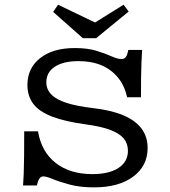

<svg xmlns="http://www.w3.org/2000/svg" viewBox="-20 -787 726 818"><path d="M380.6 11.3Q321.8 11.3 277.8 -0.4Q233.9 -12.1 205.6 -23.8Q177.4 -35.5 164.5 -35.5Q154 -35.5 147.6 -25.8Q141.1 -16.1 137.1 3.2H78.2Q79.8 -14.5 81 -46Q82.3 -77.4 82.7 -123Q83.1 -168.5 83.1 -227.4H141.9Q156.5 -140.3 217.3 -92.7Q278.2 -45.2 373.4 -45.2Q444.4 -45.2 484.7 -71.4Q525 -97.6 525 -144.4Q525 -175 507.3 -196.8Q489.5 -218.5 450 -233.5Q410.5 -248.4 344.4 -257.3Q255.6 -269.4 200.8 -290.7Q146 -312.1 121.4 -345.2Q96.8 -378.2 96.8 -425Q96.8 -496.8 151.2 -539.5Q205.6 -582.3 298.4 -582.3Q353.2 -582.3 391.1 -570.6Q429 -558.9 454.8 -547.2Q480.6 -535.5 497.6 -535.5Q509.7 -535.5 516.1 -544Q522.6 -552.4 526.6 -574.2H585.5Q583.9 -550.8 582.7 -521Q581.5 -491.1 581 -454.4Q580.6 -417.7 580.6 -372.6H521.8Q510.5 -422.6 482.3 -456.9Q454 -491.1 412.1 -508.9Q370.2 -526.6 314.5 -526.6Q250 -526.6 213.7 -502.8Q177.4 -479 177.4 -436.3Q177.4 -406.5 198.4 -384.7Q219.4 -362.9 262.9 -348.8Q306.5 -334.7 375 -326.6Q453.2 -317.7 504.8 -296Q556.5 -274.2 582.7 -239.5Q608.9 -204.8 608.9 -156.5Q608.9 -79.8 547.2 -34.3Q485.5 11.3 380.6 11.3ZM506.5 -766.9 528.2 -737.9 389.5 -624.2H333.1L206.5 -736.3L227.4 -766.9L421.8 -673.4L350 -669.4Z"/></svg>

Font: Playfair 5pt SemiExpanded Light
Style: Regular
Weight: 300
Width: 6
Designer: Claus Eggers Sørensen
Foundry: Claus Eggers Sørensen
Version: Version 2.203